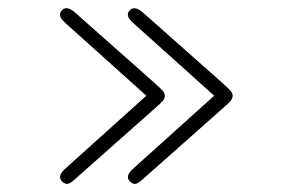

<svg xmlns="http://www.w3.org/2000/svg" viewBox="-20 -494 740 467"><path d="M169.9 -64.9Q153.3 -49.3 147 -47.4Q139.2 -44.9 131.8 -51.8Q117.2 -65.4 140.1 -85L335.9 -261.2L140.1 -437Q133.3 -443.4 129.6 -448.2Q126 -453.1 126 -459Q126 -464.8 131.8 -470.2Q144 -481.4 166.5 -460Q168.9 -458 169.9 -457L354 -293.9Q371.1 -278.8 376 -272.9Q380.9 -267.1 380.9 -261.2Q380.9 -254.9 376 -248.8Q371.1 -242.7 354 -228ZM296.9 -51.8Q282.2 -65.4 305.2 -85L501 -261.2L305.2 -437Q298.3 -443.4 294.7 -448.2Q291 -453.1 291 -459Q291 -464.8 296.9 -470.2Q309.1 -481.4 331.5 -460Q334 -458 335 -457L519 -293.9Q536.1 -278.8 541 -272.9Q545.9 -267.1 545.9 -261.2Q545.9 -254.9 541 -248.8Q536.1 -242.7 519 -228L335 -64.9Q318.4 -49.3 312 -47.4Q304.2 -44.9 296.9 -51.8Z"/></svg>

Font: Director Light
Style: Regular
Weight: 100
Designer: Ange Degheest & May Jolivet & Justine Herbel
Foundry: Velvetyne Type Foundry
Version: Version 1.000;FEAKit 1.0